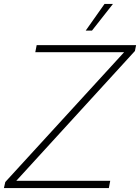

<svg xmlns="http://www.w3.org/2000/svg" viewBox="-40 -959 714 979"><path d="M-20 0 -13 -31 593 -693H140L147 -729H654L648 -699L43 -37H522L515 0ZM397 -803 493 -939H536L429 -803Z"/></svg>

Font: Mona Sans ExtraLight
Style: Italic
Weight: 200
Italic angle: -11.6951°
Designer: Deni Anggara
Foundry: GitHub
Version: Version 2.000